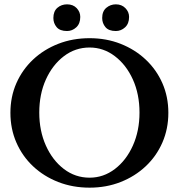

<svg xmlns="http://www.w3.org/2000/svg" viewBox="-20 -852 824 885"><path d="M393 13Q315 13 248.5 -13Q182 -39 132.5 -85.5Q83 -132 55.5 -195Q28 -258 28 -332Q28 -406 55.5 -468.5Q83 -531 132.5 -577.5Q182 -624 248.5 -650Q315 -676 393 -676Q470 -676 536 -650Q602 -624 651.5 -577.5Q701 -531 728.5 -468.5Q756 -406 756 -332Q756 -258 728.5 -195Q701 -132 651.5 -85.5Q602 -39 536 -13Q470 13 393 13ZM393 -33Q457 -33 509.5 -73Q562 -113 592.5 -181Q623 -249 623 -333Q623 -418 592.5 -485.5Q562 -553 509.5 -593Q457 -633 393 -633Q327 -633 274.5 -593Q222 -553 191.5 -485.5Q161 -418 161 -333Q161 -249 191.5 -181Q222 -113 274.5 -73Q327 -33 393 -33ZM514 -709Q481 -709 466 -727Q451 -745 451 -769Q451 -800 470 -816Q489 -832 514 -832Q541 -832 558 -814.5Q575 -797 575 -774Q575 -743 556.5 -726Q538 -709 514 -709ZM289 -709Q256 -709 241 -727Q226 -745 226 -769Q226 -800 244.5 -816Q263 -832 289 -832Q317 -832 333.5 -814.5Q350 -797 350 -774Q350 -743 331.5 -726Q313 -709 289 -709Z"/></svg>

Font: Junicode SmExp
Style: Bold
Weight: 700
Width: 6
Designer: Peter S. Baker
Version: Version 2.205; ttfautohint (v1.8.4)